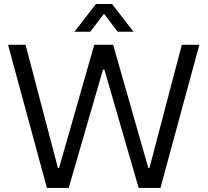

<svg xmlns="http://www.w3.org/2000/svg" viewBox="-20 -923 1023 943"><path d="M210.4 0H317.4L485.8 -581.1H492.7L661.1 0H768.1L959 -703.1H873L713.9 -97.7H708.5L535.6 -703.1H442.9L270 -97.7H264.6L105.5 -703.1H19.5ZM345.7 -767.1H423.3L488.8 -853H492.7L558.1 -767.1H635.7L530.3 -903.3H451.2Z"/></svg>

Font: Faust Sans
Style: Regular
Weight: 400
Designer: Andreas Faust
Version: Version 1.003;Glyphs 3.1.2 (3151)